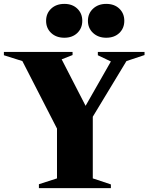

<svg xmlns="http://www.w3.org/2000/svg" viewBox="-24 -967 771 987"><path d="M176 0V-20L269 -50V-306L91 -653L-4 -683V-700H349V-684L293 -662L416 -423L546 -651L479 -683V-700H719V-684L626 -653L453 -367V-50L546 -19V0ZM522 -773Q481 -773 454.5 -797.5Q428 -822 428 -860Q428 -898 454.5 -922.5Q481 -947 522 -947Q564 -947 589.5 -922.5Q615 -898 615 -860Q615 -822 589.5 -797.5Q564 -773 522 -773ZM307 -773Q265 -773 239 -797.5Q213 -822 213 -860Q213 -898 239 -922.5Q265 -947 307 -947Q348 -947 373.5 -922.5Q399 -898 399 -860Q399 -822 373.5 -797.5Q348 -773 307 -773Z"/></svg>

Font: Wittgenstein Black
Style: Regular
Weight: 900
Designer: Jörg Drees
Foundry: Jörg Drees
Version: Version 1.303; ttfautohint (v1.8.4.7-5d5b)